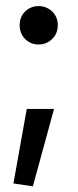

<svg xmlns="http://www.w3.org/2000/svg" viewBox="-20 -490 261 646"><path d="M109.9 -340.3Q83.3 -340.3 64.7 -358.6Q46.2 -376.9 46.2 -405.4Q46.2 -433.4 64.7 -451.5Q83.3 -469.5 109.9 -469.5Q136.3 -469.5 155.3 -451.5Q174.4 -433.4 174.4 -405.4Q174.4 -376.9 155.3 -358.6Q136.3 -340.3 109.9 -340.3ZM25.2 127.3 70 -123.4H161.8L90.6 136.9Z"/></svg>

Font: Murecho Thin
Style: Regular
Weight: 100
Designer: Neil Summerour
Foundry: Positype
Version: Version 1.010